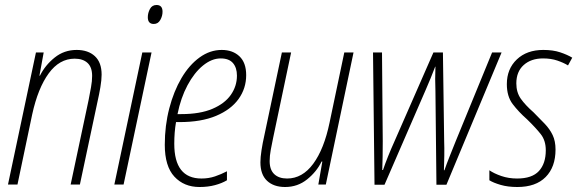

<svg xmlns="http://www.w3.org/2000/svg" viewBox="-20 -739 2312 769"><path d="M12 0 124 -529H155L138 -436H140Q161 -478 199 -508.5Q237 -539 287 -539Q333 -539 360 -514Q387 -489 387 -440Q387 -419 382 -389.5Q377 -360 371 -334L300 0H263L335 -339Q340 -365 344.5 -389.5Q349 -414 349 -435Q349 -470 330.5 -487Q312 -504 279 -504Q218 -504 175 -445Q132 -386 109 -281L50 0Z M596 -643Q572 -643 572 -670Q572 -687 580.5 -703Q589 -719 607 -719Q631 -719 631 -692Q631 -675 622 -659Q613 -643 596 -643ZM438 0 550 -529H587L475 0Z M779 10Q717 10 678.5 -31.5Q640 -73 640 -159Q640 -236 658 -305Q676 -374 707 -426.5Q738 -479 779.5 -509Q821 -539 868 -539Q912 -539 939 -513.5Q966 -488 966 -438Q966 -385 935.5 -342.5Q905 -300 845.5 -275Q786 -250 699 -250H685Q678 -210 678 -163Q678 -24 787 -24Q816 -24 841 -32.5Q866 -41 889 -53V-17Q869 -5 841 2.5Q813 10 779 10ZM706 -282Q781 -282 830.5 -303Q880 -324 904.5 -359Q929 -394 929 -436Q929 -468 913 -486.5Q897 -505 864 -505Q828 -505 793 -476.5Q758 -448 731 -397.5Q704 -347 691 -282Z M1122 10Q1076 10 1049.5 -15Q1023 -40 1023 -89Q1023 -109 1027.5 -138Q1032 -167 1038 -193L1109 -529H1146L1074 -187Q1069 -163 1064.5 -139Q1060 -115 1060 -94Q1060 -59 1078.5 -41.5Q1097 -24 1130 -24Q1191 -24 1234.5 -83Q1278 -142 1300 -248L1359 -529H1396L1285 0H1255L1271 -92H1268Q1248 -51 1210 -20.5Q1172 10 1122 10Z M1480 1 1474 -529H1510L1513 -173Q1513 -140 1512.5 -112Q1512 -84 1511 -58H1514Q1522 -82 1534 -112Q1546 -142 1560 -173L1716 -529H1754L1759 -173Q1760 -147 1759.5 -115.5Q1759 -84 1758 -57H1760Q1769 -83 1780 -110.5Q1791 -138 1805 -173L1951 -529H1989L1768 1H1728L1724 -375Q1723 -398 1723 -422.5Q1723 -447 1724 -472H1723Q1706 -427 1685 -379L1520 1Z M2052 10Q2014 10 1985 1.5Q1956 -7 1940 -17V-57Q1959 -44 1988 -34Q2017 -24 2051 -24Q2111 -24 2138.5 -54Q2166 -84 2166 -137Q2166 -176 2146 -201.5Q2126 -227 2091 -261Q2057 -291 2033.5 -322Q2010 -353 2010 -402Q2010 -463 2050 -501Q2090 -539 2156 -539Q2195 -539 2223.5 -529.5Q2252 -520 2272 -508L2255 -477Q2237 -488 2212 -496.5Q2187 -505 2155 -505Q2107 -505 2077.5 -478.5Q2048 -452 2048 -405Q2048 -369 2066 -343.5Q2084 -318 2117 -289Q2142 -264 2162 -243Q2182 -222 2193.5 -198Q2205 -174 2205 -140Q2205 -70 2165.5 -30Q2126 10 2052 10Z"/></svg>

Font: Noto Sans Condensed ExtraLight
Style: Italic
Weight: 200
Width: 3
Italic angle: -12°
Designer: Monotype Design Team
Foundry: Monotype Imaging Inc.
Version: Version 2.013; ttfautohint (v1.8.4.7-5d5b)